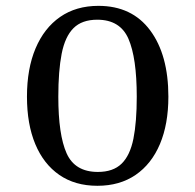

<svg xmlns="http://www.w3.org/2000/svg" viewBox="-20 -608 654 643"><path d="M306.2 14.2Q231.4 14.2 178.7 -22.2Q126 -58.6 98.1 -125.5Q70.3 -192.4 70.3 -284.2Q70.3 -377.9 99.1 -446Q127.9 -514.2 181.4 -551.3Q234.9 -588.4 309.6 -588.4Q421.9 -588.4 482.9 -506.3Q543.9 -424.3 543.9 -284.2Q543.9 -192.4 515.6 -125.5Q487.3 -58.6 434.1 -22.2Q380.9 14.2 306.2 14.2ZM307.6 -32.2Q358.9 -32.2 387.2 -59.8Q415.5 -87.4 426.8 -143.3Q438 -199.2 438 -284.2Q438 -414.1 410.2 -478Q382.3 -542 305.7 -542Q254.4 -542 226.1 -513.7Q197.8 -485.4 186.5 -428Q175.3 -370.6 175.3 -284.2Q175.3 -156.7 203.1 -94.5Q231 -32.2 307.6 -32.2Z"/></svg>

Font: Gelasio
Style: Regular
Weight: 400
Designer: Eben Sorkin
Foundry: Eben Sorkin
Version: Version 1.008